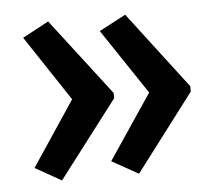

<svg xmlns="http://www.w3.org/2000/svg" viewBox="-39 -519 575 504"><g transform="rotate(-5 248.5 -266.5)"><path d="M462 -260V-274L308 -476L238 -439L353 -267L238 -96L308 -57ZM260 -260V-274L105 -476L36 -439L150 -267L36 -96L105 -57Z"/></g></svg>

Font: Noto Sans Gujarati UI Condensed Medium
Style: Regular
Weight: 500
Width: 3
Designer: Jelle Bosma - Monotype Design Team, Universal Thirst
Foundry: Monotype Imaging Inc.
Version: Version 2.106